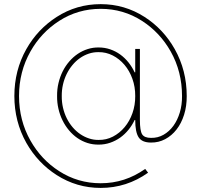

<svg xmlns="http://www.w3.org/2000/svg" viewBox="-20 -719 976 932"><path d="M468.8 193.2Q352.3 193.2 255 130.7Q163.4 72.1 108 -25.2Q49.7 -128.9 49.7 -252.8Q49.7 -377.8 108 -480.8Q162.6 -577.4 255 -636.7Q351.6 -698.9 468.8 -698.9Q585.2 -698.9 681.8 -636.7Q773.4 -577.8 828.1 -480.8Q886.4 -377.1 886.4 -252.8Q886.7 -203.8 873.6 -162.1Q860.4 -120.4 837 -90.4Q813.6 -60.4 781.8 -43.5Q750 -26.6 713.1 -27Q669.7 -27 653.1 -52.2Q636.4 -77.4 636.4 -136.4H633.5Q621.4 -110.8 603.7 -89Q585.9 -67.1 563.6 -51.1Q541.2 -35.2 514.7 -26.1Q488.3 -17 458.8 -17Q430.4 -16.7 404.3 -25Q378.2 -33.4 355.6 -49Q333.1 -64.6 314.8 -86.5Q296.5 -108.3 283.6 -134.6Q270.6 -160.9 263.7 -190.9Q256.7 -220.9 257.1 -252.8Q256.7 -285.9 264 -316.2Q271.3 -346.6 284.4 -372.9Q297.6 -399.1 316.4 -420.8Q335.2 -442.5 357.6 -457.6Q380 -472.7 405.7 -480.8Q431.5 -489 458.8 -488.6Q488.3 -488.6 514.7 -479.6Q541.2 -470.5 563.6 -454.4Q585.9 -438.2 603.7 -416Q621.4 -393.8 633.5 -367.9H636.4V-481.5H659.1V-136.4Q659.1 -84.2 670.1 -66.8Q681.1 -49.7 713.1 -49.7Q746.1 -49 773.8 -64.8Q801.5 -80.6 821.6 -108.1Q841.6 -135.7 852.8 -172.9Q864 -210.2 863.6 -252.8Q863.6 -371.4 808.6 -469.1Q756.7 -561.1 670.1 -617.2Q578.8 -676.1 468.8 -676.1Q358 -676.1 266.7 -617.2Q179.3 -560.7 127.8 -469.1Q72.4 -371.1 72.4 -252.8Q72.4 -134.6 127.8 -36.6Q180 55.8 266.7 111.5Q358 170.5 468.8 170.5Q587 170.5 684.7 100.9L698.9 119.3Q594.8 193.2 468.8 193.2ZM458.8 -39.8Q495.7 -39.1 528.2 -55.9Q560.7 -72.8 585 -101.9Q609.4 -131 623 -169.9Q636.7 -208.8 636.4 -252.8Q636.7 -297.2 622.7 -336.3Q608.7 -375.4 584.2 -404.3Q559.7 -433.2 527.2 -449.8Q494.7 -466.3 458.8 -465.9Q433.9 -466.3 411 -458.6Q388.1 -451 368.1 -437Q348 -422.9 331.7 -403.2Q315.3 -383.5 303.6 -359.7Q291.9 -335.9 285.7 -308.8Q279.5 -281.6 279.8 -252.8Q279.5 -223 285.9 -195.7Q292.3 -168.3 304.2 -144.5Q316.1 -120.7 332.7 -101.2Q349.4 -81.7 369.5 -68Q389.6 -54.3 412.3 -46.9Q435 -39.4 458.8 -39.8Z"/></svg>

Font: Linik Sans Thin
Style: Regular
Weight: 100
Designer: Fonts by Rasmus Andersson / Changes by Cristiano Sobral with parts from Marc Monis
Foundry: rsms
Version: Version 3.020; ttfautohint (v1.6)